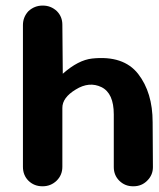

<svg xmlns="http://www.w3.org/2000/svg" viewBox="-20 -651 560 678"><path d="M519 -219.7Q519 -219.7 520 -61Q520 -32.7 499.5 -12.7Q480 6.8 451.2 6.8Q451.2 6.8 449.7 6.8Q421.4 6.8 401.4 -12.7Q381.8 -32.2 381.8 -61Q381.8 -61 381.8 -247.1Q381.8 -321.8 338.4 -343.3Q294.9 -364.3 247.6 -335Q199.7 -306.2 200.2 -269.5Q200.2 -269.5 200.2 -62Q200.2 -32.7 179.7 -12.7Q159.2 6.8 130.4 6.8Q130.4 6.8 129.9 6.8Q100.6 6.8 80.6 -12.7Q61 -32.2 61 -62Q61 -62 61 -562.5Q61 -590.8 80.6 -611.8Q102.1 -631.3 130.4 -631.3Q130.4 -631.3 131.3 -631.3Q159.7 -631.3 180.7 -611.8Q200.2 -592.3 200.2 -563.5Q200.2 -563.5 201.7 -390.6Q256.3 -439 305.2 -444.3Q416 -456.1 467.8 -390.1Q519 -324.2 519 -219.7Z"/></svg>

Font: Dyuthi
Style: Regular
Weight: 400
Designer: Hiran Venugopalan, Hussain K H and Suresh P for Sawthanthra Malayalam Computing (SMC)
Version: Version 3.0.0+20221109